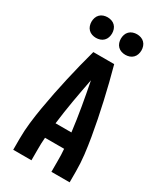

<svg xmlns="http://www.w3.org/2000/svg" viewBox="-233 -1043 965 1132"><g transform="rotate(30 250.0 -477.5)"><path d="M58 0V-74Q58 -130 64.5 -185.5Q71 -241 80.5 -296.5Q90 -352 101 -407Q112 -462 124.5 -517Q137 -572 150.5 -626.5Q164 -681 179 -735H321Q336 -681 349.5 -626.5Q363 -572 375.5 -517Q388 -462 399 -407Q410 -352 419.5 -296.5Q429 -241 435.5 -185.5Q442 -130 442 -74V0H318V-74Q318 -94 317.5 -114.5Q317 -135 315 -155H185Q183 -135 182.5 -114.5Q182 -94 182 -74V0ZM196 -260H304Q294 -341 280 -422Q266 -503 250 -584Q234 -503 220 -422Q206 -341 196 -260ZM350 -815Q336 -815 322.5 -819.5Q309 -824 299 -834Q289 -844 284.5 -857.5Q280 -871 280 -885Q280 -899 284.5 -912.5Q289 -926 299 -936Q309 -946 322.5 -950.5Q336 -955 350 -955Q364 -955 377.5 -950.5Q391 -946 401 -936Q411 -926 415.5 -912.5Q420 -899 420 -885Q420 -871 415.5 -857.5Q411 -844 401 -834Q391 -824 377.5 -819.5Q364 -815 350 -815ZM150 -815Q136 -815 122.5 -819.5Q109 -824 99 -834Q89 -844 84.5 -857.5Q80 -871 80 -885Q80 -899 84.5 -912.5Q89 -926 99 -936Q109 -946 122.5 -950.5Q136 -955 150 -955Q164 -955 177.5 -950.5Q191 -946 201 -936Q211 -926 215.5 -912.5Q220 -899 220 -885Q220 -871 215.5 -857.5Q211 -844 201 -834Q191 -824 177.5 -819.5Q164 -815 150 -815Z"/></g></svg>

Font: Iosevka Curly Extrabold
Style: Regular
Weight: 800
Monospace: yes
Designer: Belleve Invis
Foundry: Belleve Invis
Version: Version 22.1.2; ttfautohint (v1.8.4)